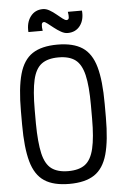

<svg xmlns="http://www.w3.org/2000/svg" viewBox="-66 -1077 732 1137"><g transform="rotate(-5 300.0 -508.5)"><path d="M300 14Q206 14 151.5 -22Q97 -58 74 -140Q51 -222 51 -360V-440Q51 -578 74 -660Q97 -742 151.5 -778Q206 -814 300 -814Q394 -814 448.5 -778Q503 -742 526 -660Q549 -578 549 -440V-360Q549 -222 526 -140Q503 -58 448.5 -22Q394 14 300 14ZM300 -62Q364 -62 400 -89Q436 -116 451.5 -181.5Q467 -247 467 -360V-440Q467 -554 451.5 -619Q436 -684 400 -711Q364 -738 300 -738Q236 -738 199.5 -711Q163 -684 148 -619Q133 -554 133 -440V-360Q134 -247 149 -181.5Q164 -116 200.5 -89Q237 -62 300 -62ZM367 -877Q349 -877 328.5 -888.5Q308 -900 288.5 -915.5Q269 -931 254 -942.5Q239 -954 233 -954Q221 -954 219 -940Q217 -926 221 -903H136Q132 -959 159 -995Q186 -1031 233 -1031Q252 -1031 272 -1019.5Q292 -1008 310.5 -992.5Q329 -977 344 -965.5Q359 -954 367 -954Q380 -954 381.5 -967Q383 -980 379 -1002H463Q468 -947 441.5 -912Q415 -877 367 -877Z"/></g></svg>

Font: Victor Mono Thin Medium
Style: Regular
Weight: 500
Monospace: yes
Version: Version 1.561;gftools[0.9.30]